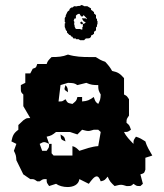

<svg xmlns="http://www.w3.org/2000/svg" viewBox="-20 -757 660 774"><path d="M279 -732C274 -729 274 -728 273 -727H267V-725H265L260 -720V-716C249 -709 253 -710 245 -695V-690C243 -689 243 -687 241 -684V-668H243V-663H241V-648C245 -643 243 -634 250 -632V-626L260 -616H264V-614L269 -609H272C272 -607 273 -607 276 -602H286V-599H297C298 -598 298 -598 303 -595H319L326 -602C343 -602 342 -603 347 -609V-614C352 -615 354 -617 359 -621V-629L360 -630H361C362 -631 363 -631 367 -635V-646L368 -647V-649H371V-654C371 -657 370 -656 373 -660V-673H371V-681L367 -683V-696C362 -701 360 -702 360 -702H359V-708C355 -711 352 -715 347 -717V-723L332 -732H319C316 -735 313 -735 309 -737C303 -733 302 -734 301 -733H296C288 -733 296 -730 279 -732ZM314 -654C314 -652 314 -651 315 -649H312V-638H305V-640H289C283 -641 286 -641 281 -649C281 -653 281 -655 279 -659V-663C279 -664 282 -669 277 -673L280 -682C281 -682 281 -682 286 -683V-694C295 -703 291 -697 296 -701H301C302 -699 302 -698 307 -691H314C316 -695 316 -696 317 -696L330 -683V-679C329 -681 328 -682 325 -683H310C318 -669 317 -670 326 -668L319 -661H314ZM303 -664 309 -659C313 -659 315 -663 315 -664L309 -670C305 -670 303 -665 303 -664ZM360 -630ZM360 -702ZM360 -702ZM352 -715ZM352 -715ZM351 -716ZM350 -717ZM350 -717ZM224 -215C226 -194 225 -195 244 -187C240 -205 240 -205 224 -215ZM311 -234C323 -231 329 -229 336 -229C342 -229 348 -231 358 -234H376L386 -225L376 -168C348 -166 326 -157 300 -149C289 -160 285 -164 272 -168V-130H196L188 -139V-177H178C178 -160 177 -163 168 -149H150L140 -177C149 -182 153 -184 158 -184C163 -184 168 -182 178 -177L168 -206C187 -210 191 -213 206 -225H262L292 -215ZM244 -414C242 -406 240 -402 240 -399C240 -394 244 -392 254 -385C253 -401 253 -404 244 -414ZM348 -404 358 -395ZM292 -366C288 -349 286 -350 272 -338C253 -342 253 -341 244 -357C230 -348 233 -348 216 -348L224 -414L254 -423C273 -422 279 -423 292 -414L328 -423C346 -415 356 -414 376 -414C376 -395 377 -392 386 -376C385 -357 384 -354 376 -338C363 -347 364 -350 358 -366C339 -353 334 -350 311 -348V-366ZM254 -537C232 -528 213 -527 188 -527C177 -516 172 -512 168 -499H130C125 -484 127 -485 112 -480L102 -461H82V-423L64 -414V-398C64 -387 65 -384 74 -376V-329L102 -281C85 -281 88 -281 74 -272L54 -253V-234C35 -220 31 -211 26 -187L46 -177L36 -149C44 -133 45 -129 46 -111L74 -54L102 -35C119 -35 116 -35 130 -26H140C154 -35 151 -35 168 -35C168 -18 169 -21 178 -7L206 -16C217 -8 235 -3 252 -3C275 -3 297 -12 300 -35L338 -16C349 -31 360 -46 370 -46C376 -46 381 -40 386 -26C403 -30 402 -31 414 -45C422 -26 427 -21 442 -7C454 -10 461 -12 468 -12C474 -12 480 -10 490 -7H496C507 -7 509 -7 518 -16C532 -7 529 -7 546 -7L556 -16L546 -54C561 -59 561 -58 566 -73V-121L594 -130C583 -149 572 -166 566 -187C552 -196 544 -201 528 -206C519 -192 518 -194 518 -177C503 -193 489 -206 480 -225C497 -225 494 -225 508 -234C502 -250 503 -252 490 -262C490 -279 491 -277 500 -291V-357C490 -372 491 -370 480 -376V-442C464 -460 456 -466 432 -471C423 -487 417 -494 404 -508C388 -513 380 -518 366 -527H342C312 -527 284 -528 254 -537Z"/></svg>

Font: GNUTypewriter
Style: Standard
Weight: 400
Version: Version 001.000